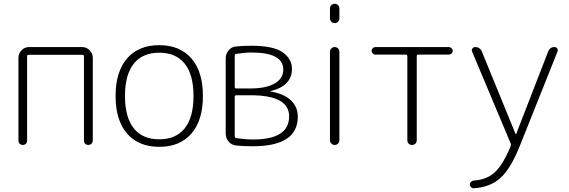

<svg xmlns="http://www.w3.org/2000/svg" viewBox="-20 -770 3021 1020"><path d="M78 -23V-463Q78 -486 94.5 -503Q111 -520 134 -520H416Q439 -520 456 -503Q473 -486 473 -463V-23Q473 -13 466 -6.5Q459 0 449 0Q439 0 432.5 -6.5Q426 -13 426 -23V-471Q426 -479 417 -479H133Q124 -479 124 -471V-23Q124 -13 117.5 -6.5Q111 0 101 0Q91 0 84.5 -6.5Q78 -13 78 -23Z M961.5 -431.5Q915 -490 826 -490Q737 -490 690.5 -431.5Q644 -373 644 -260Q644 -147 690.5 -88.5Q737 -30 826 -30Q915 -30 961.5 -88.5Q1008 -147 1008 -260Q1008 -373 961.5 -431.5ZM997 -60.5Q936 10 826 10Q716 10 655 -60.5Q594 -131 594 -260Q594 -389 655 -459.5Q716 -530 826 -530Q936 -530 997 -459.5Q1058 -389 1058 -260Q1058 -131 997 -60.5Z M1227 -256V-46Q1227 -38 1236 -36Q1285 -29 1324 -29Q1516 -29 1516 -152Q1516 -264 1311 -264H1235Q1227 -264 1227 -256ZM1227 -475V-308Q1227 -300 1235 -300H1310Q1393 -300 1439 -326.5Q1485 -353 1485 -400Q1485 -491 1317 -491Q1281 -491 1235 -484Q1227 -482 1227 -475ZM1235 3Q1211 1 1195 -17.5Q1179 -36 1179 -61V-459Q1179 -484 1194.5 -502.5Q1210 -521 1234 -523Q1269 -527 1314 -527Q1433 -527 1482 -492Q1531 -457 1531 -404Q1531 -314 1418 -286Q1416 -286 1416 -285Q1416 -284 1417 -284Q1488 -272 1525 -237.5Q1562 -203 1562 -150Q1562 7 1323 7Q1272 7 1235 3Z M1733 -25V-495Q1733 -506 1740.5 -513Q1748 -520 1758 -520Q1768 -520 1775.5 -513Q1783 -506 1783 -495V-25Q1783 -14 1775.5 -7Q1768 0 1758 0Q1748 0 1740.5 -7Q1733 -14 1733 -25ZM1733 -672V-725Q1733 -736 1740.5 -743Q1748 -750 1758 -750Q1768 -750 1775.5 -743Q1783 -736 1783 -725V-672Q1783 -662 1775.5 -654.5Q1768 -647 1758 -647Q1748 -647 1740.5 -654.5Q1733 -662 1733 -672Z M1974 -480Q1966 -480 1960 -486Q1954 -492 1954 -500Q1954 -508 1960 -514Q1966 -520 1974 -520H2364Q2372 -520 2378.5 -514Q2385 -508 2385 -500Q2385 -492 2378.5 -486Q2372 -480 2364 -480H2202Q2194 -480 2194 -471V-25Q2194 -14 2187 -7Q2180 0 2169 0Q2158 0 2151 -7Q2144 -14 2144 -25V-471Q2144 -480 2136 -480Z M2497 230Q2489 231 2482.5 224.5Q2476 218 2476 210Q2476 202 2482.5 196Q2489 190 2497 189Q2565 185 2608 146Q2651 107 2692 9Q2696 -1 2693 -8L2488 -496Q2484 -504 2489.5 -512Q2495 -520 2504 -520Q2530 -520 2540 -496L2719 -58Q2719 -57 2720 -57Q2722 -57 2722 -58L2892 -496Q2901 -520 2926 -520Q2935 -520 2940 -512.5Q2945 -505 2942 -497L2744 -1Q2695 124 2639.5 174.5Q2584 225 2497 230Z"/></svg>

Font: Rounded Mplus 1c Light
Style: Regular
Weight: 300
Version: Version 1.059.20150529